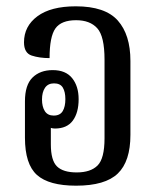

<svg xmlns="http://www.w3.org/2000/svg" viewBox="-20 -578 499 608"><path d="M221 10Q135 10 97 -24Q59 -58 59 -142V-257Q59 -309 83 -332.5Q107 -356 147 -356Q188 -356 208.5 -330.5Q229 -305 229 -264Q229 -221 210.5 -196Q192 -171 154 -171Q147 -171 141 -173V-121Q141 -70 160.5 -51Q180 -32 223 -32Q267 -32 289 -54Q311 -76 311 -140V-389Q311 -463 288 -488.5Q265 -514 221 -514Q174 -514 155.5 -488Q137 -462 137 -394Q105 -394 80.5 -402Q56 -410 56 -444Q56 -495 98.5 -526.5Q141 -558 220 -558Q313 -558 353 -513Q393 -468 393 -385V-151Q393 -67 353 -28.5Q313 10 221 10ZM150 -212Q170 -212 178.5 -226Q187 -240 187 -264Q187 -287 179 -300.5Q171 -314 151 -314Q132 -314 122.5 -300Q113 -286 113 -263Q113 -240 122 -226Q131 -212 150 -212Z"/></svg>

Font: Noto Serif Thai ExtraCondensed
Style: Regular
Weight: 400
Width: 2
Designer: Monotype Design Team
Foundry: Monotype Imaging Inc.
Version: Version 2.002; ttfautohint (v1.8.4.7-5d5b)